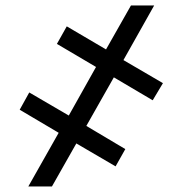

<svg xmlns="http://www.w3.org/2000/svg" viewBox="-20 -675 660 695"><path d="M292.5 -219.2 433.6 -135.3 398.4 -72.8 256.3 -155.8 168 0H82.5L192.4 -194.3L51.3 -277.8L85.9 -340.3L229 -256.8L327.6 -432.6L186 -516.1L221.7 -579.6L363.8 -496.1L454.1 -655.3H538.1L426.8 -457.5L569.8 -374L532.7 -312L392.1 -395Z"/></svg>

Font: Sadagaat-English
Style: Regular
Weight: 900
Designer: Ahmed alsheikh
Foundry: Ahmed alsheikh Design
Version: Version 2.137;January 17, 2018;FontCreator 11.0.0.2408 64-bi